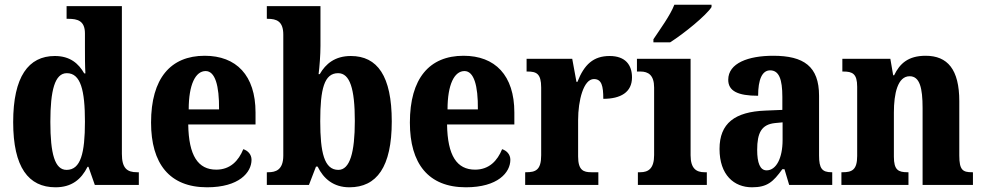

<svg xmlns="http://www.w3.org/2000/svg" viewBox="-20 -786 4176 816"><path d="M216 10C284 10 325 -23 352 -77H356L383 0H570V-54H562C520 -54 498 -71 498 -132V-760H263V-706H271C309 -706 341 -698 341 -644V-585C341 -547 341 -504 343 -474H338C314 -516 278 -548 213 -548C101 -548 36 -460 36 -267C36 -75 101 10 216 10ZM263 -64C213 -64 194 -132 194 -268C194 -402 213 -475 264 -475C323 -475 341 -402 341 -269C341 -135 323 -64 263 -64Z M860 10C996 10 1049 -53 1049 -107C1049 -130 1033 -146 1014 -152C994 -103 959 -65 899 -65C822 -65 782 -124 780 -257H1066V-308C1066 -466 984 -549 850 -549C705 -549 622 -453 622 -265C622 -91 700 10 860 10ZM911 -321H782C782 -427 811 -484 854 -484C894 -484 912 -423 911 -321Z M1465 10C1581 10 1645 -76 1645 -270C1645 -463 1584 -548 1471 -548C1404 -548 1364 -515 1339 -471H1334C1338 -501 1342 -554 1342 -591V-760H1114V-706H1118C1155 -706 1184 -696 1184 -639V-125C1184 -63 1151 -54 1120 -54H1114V0H1293L1323 -78H1330C1355 -26 1398 10 1465 10ZM1418 -64C1358 -64 1341 -138 1341 -271C1341 -408 1358 -475 1417 -475C1467 -475 1488 -409 1488 -272C1488 -138 1467 -64 1418 -64Z M1960 10C2096 10 2149 -53 2149 -107C2149 -130 2133 -146 2114 -152C2094 -103 2059 -65 1999 -65C1922 -65 1882 -124 1880 -257H2166V-308C2166 -466 2084 -549 1950 -549C1805 -549 1722 -453 1722 -265C1722 -91 1800 10 1960 10ZM2011 -321H1882C1882 -427 1911 -484 1954 -484C1994 -484 2012 -423 2011 -321Z M2212 0H2523V-54H2493C2460 -54 2437 -62 2437 -121V-276C2437 -359 2460 -450 2504 -450C2537 -450 2544 -421 2544 -366C2618 -366 2666 -394 2666 -457C2666 -510 2638 -548 2571 -548C2502 -548 2463 -512 2434 -438H2430L2412 -536H2218V-482H2222C2260 -482 2280 -473 2280 -414V-126C2280 -63 2256 -54 2216 -54H2212Z M2757 -619V-606H2828C2888 -644 2982 -721 3004 -756V-766H2846C2829 -721 2784 -660 2757 -619ZM2691 0H2984V-54H2974C2940 -54 2915 -69 2915 -126V-536H2687V-482H2702C2735 -482 2760 -467 2760 -414V-127C2760 -70 2736 -54 2701 -54H2691Z M3176 10C3241 10 3266 -13 3305 -67H3314L3334 0H3517V-54H3514C3474 -54 3461 -70 3461 -125V-379C3461 -504 3396 -549 3266 -549C3161 -549 3075 -518 3075 -447C3075 -399 3116 -379 3202 -379C3202 -448 3219 -487 3253 -487C3291 -487 3305 -449 3305 -374V-319L3233 -316C3103 -311 3038 -262 3038 -153C3038 -42 3100 10 3176 10ZM3238 -62C3210 -62 3198 -94 3198 -149C3198 -221 3216 -257 3274 -263L3306 -266V-191C3306 -114 3279 -62 3238 -62Z M3556 0H3841V-54H3837C3798 -54 3779 -63 3779 -120V-308C3779 -388 3795 -462 3846 -462C3889 -462 3901 -412 3901 -327V0H4115V-54H4111C4072 -54 4057 -63 4057 -125V-356C4057 -491 4007 -549 3914 -549C3840 -549 3804 -516 3780 -466H3776L3764 -536H3560V-482H3564C3603 -482 3623 -473 3623 -417V-123C3623 -63 3600 -54 3561 -54H3556Z"/></svg>

Font: Noto Serif Devanagari Condensed ExtraBold
Style: Regular
Weight: 800
Width: 3
Designer: Universal Thirst, Indian Type Foundry and the Monotype Design Team
Foundry: Monotype Imaging Inc.
Version: Version 2.004